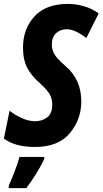

<svg xmlns="http://www.w3.org/2000/svg" viewBox="-40 -744 526 985"><path d="M377 -224Q377 -337 295 -406Q254 -441 240 -464.5Q226 -488 226 -514Q226 -555 248.5 -574.5Q271 -594 302 -594Q344 -594 403 -549L466 -675Q433 -700 391 -712Q349 -724 310 -724Q195 -724 136.5 -659.5Q78 -595 78 -500Q78 -438 99.5 -396.5Q121 -355 166 -316Q204 -281 216 -258.5Q228 -236 228 -208Q228 -160 201 -141Q174 -122 141 -122Q107 -122 71 -138.5Q35 -155 9 -176L-20 -33Q37 10 140 10Q259 10 318 -60.5Q377 -131 377 -224ZM95 221Q118 191 145 148Q172 105 187 71V61H60Q51 94 34.5 137Q18 180 5 208V221Z"/></svg>

Font: Noto Sans UI Condensed ExtraBold
Style: Italic
Weight: 800
Width: 3
Designer: Monotype Design Team
Foundry: Monotype Imaging Inc.
Version: 1.001